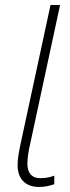

<svg xmlns="http://www.w3.org/2000/svg" viewBox="-20 -734 278 764"><path d="M136 10C159 10 182 4 196 -1V-35C181 -29 162 -25 140 -25C109 -25 89 -43 89 -82C89 -105 93 -132 100 -161L219 -714H181L62 -162C55 -129 50 -101 50 -77C50 -20 83 10 136 10Z"/></svg>

Font: Noto Sans SemiCondensed ExtraLight
Style: Italic
Weight: 200
Width: 4
Italic angle: -12°
Designer: Monotype Design Team
Foundry: Monotype Imaging Inc.
Version: Version 2.013